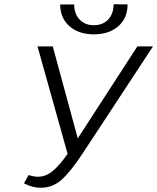

<svg xmlns="http://www.w3.org/2000/svg" viewBox="-20 -877 742 906"><path d="M264 -856H330Q330 -812 355.5 -785Q381 -758 423 -758Q465 -758 490.5 -785Q516 -812 516 -857L582 -856Q582 -792 538.5 -753.5Q495 -715 423 -715Q351 -715 307.5 -753.5Q264 -792 264 -856ZM628 -658H702L368 -150Q311 -64 269 -27.5Q227 9 172 9Q133 9 93 -12L115 -51Q140 -43 159 -43Q195 -43 227 -68.5Q259 -94 299 -151L157 -658H229L347 -224Z"/></svg>

Font: EauTest
Style: Italic
Weight: 400
Italic angle: -12°
Designer: Christian Thalmann (Catharsis Fonts)
Version: Version 0.001;PS 000.001;hotconv 1.0.88;makeotf.lib2.5.64775